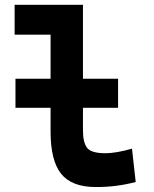

<svg xmlns="http://www.w3.org/2000/svg" viewBox="-20 -752 626 782"><path d="M43 -313V-431.2H186V-610.8H39.6V-732.4H317.9V-431.2H460.9V-313H317.9V-220.7Q317.9 -171.9 334.7 -149.9Q351.6 -127.9 409.2 -127.9Q452.1 -127.9 517.6 -146.5L532.7 -10.7Q491.2 0 452.6 4.9Q414.1 9.8 370.1 9.8Q272.5 9.8 229.2 -43.9Q186 -97.7 186 -215.8V-313Z"/></svg>

Font: CaskaydiaMono NF
Style: Bold
Weight: 700
Designer: Aaron Bell
Foundry: Saja Typeworks
Version: Version 2111.001; ttfautohint (v1.8.4);Nerd Fonts 3.1.1